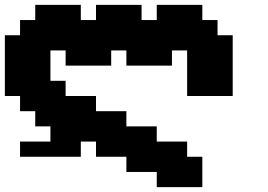

<svg xmlns="http://www.w3.org/2000/svg" viewBox="-20 -645 1102 790"><path d="M62.5 -62.5V0H312.5V-62.5H375V0H500V62.5H625V125H812.5V0H750V-62.5H625V-125H500V-187.5H375V-250H250V-312.5H187.5V-437.5H250V-375H437.5V-437.5H500V-375H687.5V-437.5H750V-250H937.5V-500H875V-562.5H812.5V-625H625V-562.5H562.5V-625H375V-562.5H312.5V-625H125V-562.5H62.5V-500H0V-250H62.5V-187.5H125V-125H187.5V-62.5Z"/></svg>

Font: Faithful 32x
Style: Semibold
Weight: 400
Foundry: Faithful Resource Pack
Version: Version 1.0; January 27, 2023